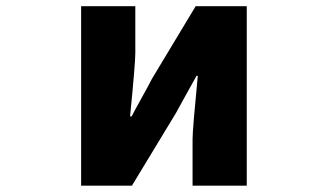

<svg xmlns="http://www.w3.org/2000/svg" viewBox="-20 -589 1040 609"><path d="M237.3 0V-569.3H409.2V-420.9Q409.2 -387.7 392.6 -219.7H397.5Q405.3 -235.4 429.2 -278.3Q453.1 -321.3 461.9 -338.9L600.6 -569.3H762.7V0H590.8V-148.4Q590.8 -177.7 607.4 -348.6H603.5Q593.8 -331.1 569.8 -288.1Q545.9 -245.1 538.1 -230.5L398.4 0Z"/></svg>

Font: GenEi Gothic M Heavy
Style: Regular
Weight: 800
Designer: o_tamon (Modified); [Source Han Sans]
Ryoko NISHIZUKA  (kana & ideographs); Paul D. Hunt (Latin, Greek & Cyrillic); Wenl
Version: Version 1.1a;Original Version 1.004